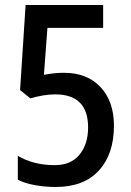

<svg xmlns="http://www.w3.org/2000/svg" viewBox="-20 -785 520 765"><path d="M202 -40Q158 -40 118 -47.5Q78 -55 51 -69V-164Q114 -127 198 -127Q263 -127 297 -169Q331 -211 331 -277Q331 -409 200 -409Q176 -409 150 -404.5Q124 -400 101 -393L60 -426L82 -765H391V-674H169L155 -487Q198 -495 235 -495Q327 -495 380.5 -438Q434 -381 434 -284Q434 -171 374 -105.5Q314 -40 202 -40Z"/></svg>

Font: Noto Sans Tamil UI Condensed Medium
Style: Regular
Weight: 500
Width: 3
Designer: Jelle Bosma - Monotype Design Team
Foundry: Monotype Imaging Inc.
Version: Version 2.004; ttfautohint (v1.8.4.7-5d5b)